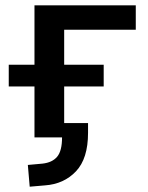

<svg xmlns="http://www.w3.org/2000/svg" viewBox="-20 -518 557 724"><path d="M92 186 85 104 140 99Q177 95 195.5 73Q214 51 214 0H110V-192H13V-274H110V-498H492V-406H222V-274H371V-192H222V-54H312V-17Q312 80 266.5 128Q221 176 150 181Z"/></svg>

Font: Nunito Sans 7pt SemiBold
Style: Regular
Weight: 600
Designer: Vernon Adams
Foundry: Vernon Adams
Version: Version 3.101;gftools[0.9.27]